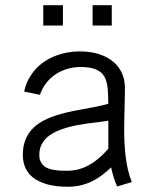

<svg xmlns="http://www.w3.org/2000/svg" viewBox="-20 -710 596 739"><path d="M487.3 -9.3Q478 -32.2 472.4 -56.9Q466.8 -81.5 463.6 -107.4Q460.4 -133.3 459.2 -159.9Q458 -186.5 458 -212.9Q458 -233.4 458.5 -253.9Q459 -274.4 459.5 -294.4Q460 -314.5 460.4 -333.5Q460.9 -352.5 460.9 -370.1Q460.9 -393.6 454.8 -413.3Q448.7 -433.1 437.5 -449Q426.3 -464.8 410.6 -476.6Q395 -488.3 375.7 -496.3Q356.4 -504.4 334 -508.3Q311.5 -512.2 287.1 -512.2Q262.7 -512.2 238.8 -507.8Q214.8 -503.4 192.6 -494.6Q170.4 -485.8 150.9 -472.9Q131.3 -460 116 -442.6Q100.6 -425.3 89.4 -404.1Q78.1 -382.8 73.2 -357.4L133.8 -345.2Q142.1 -370.1 157.7 -390.1Q173.3 -410.2 193.8 -423.8Q214.4 -437.5 238.8 -444.8Q263.2 -452.1 289.1 -452.1Q315.9 -452.1 334.2 -447.5Q352.5 -442.9 364.3 -434.3Q376 -425.8 382.6 -413.6Q389.2 -401.4 392.1 -385.5Q395 -369.6 395.8 -350.8Q396.5 -332 397 -310.5Q374.5 -304.2 348.6 -299.1Q322.8 -293.9 295.4 -289.1Q268.1 -284.2 240.7 -278.1Q213.4 -272 188 -263.2Q162.6 -254.4 140.6 -241.9Q118.7 -229.5 102.5 -211.7Q86.4 -193.8 77.1 -169.9Q67.9 -146 67.9 -113.8Q67.9 -89.4 75 -70.8Q82 -52.2 94.5 -38.6Q106.9 -24.9 123.5 -15.9Q140.1 -6.8 159.2 -1.2Q178.2 4.4 199 6.6Q219.7 8.8 240.2 8.8Q266.6 8.8 289.1 3.7Q311.5 -1.5 331.8 -11Q352.1 -20.5 370.8 -34.4Q389.6 -48.3 407.7 -65.9Q411.6 -47.4 417.2 -28.6Q422.9 -9.8 430.7 7.8ZM397 -137.7Q387.7 -127 377 -116.2Q366.2 -105.5 354.5 -96.2Q342.8 -86.9 329.8 -78.9Q316.9 -70.8 302.5 -64.9Q288.1 -59.1 272 -55.9Q255.9 -52.7 238.3 -52.7Q226.6 -52.7 213.9 -53.2Q201.2 -53.7 189.2 -55.7Q177.2 -57.6 166.7 -61.3Q156.2 -64.9 148.4 -71.8Q140.6 -78.6 136 -88.9Q131.3 -99.1 131.3 -113.8Q131.3 -135.7 139.4 -152.3Q147.5 -168.9 161.4 -181.4Q175.3 -193.8 193.8 -202.6Q212.4 -211.4 233.6 -217.8Q254.9 -224.1 277.1 -228.3Q299.3 -232.4 321 -235.4Q342.8 -238.3 362.3 -240.5Q381.8 -242.7 397 -245.6ZM222.2 -689.9H146.5V-611.8H222.2ZM410.2 -689.9H336.4V-611.8H410.2Z"/></svg>

Font: Saysettha
Style: Regular
Weight: 400
Designer: John M. Durdin
Foundry: Lao Script for Windows
Version: Version 2.201